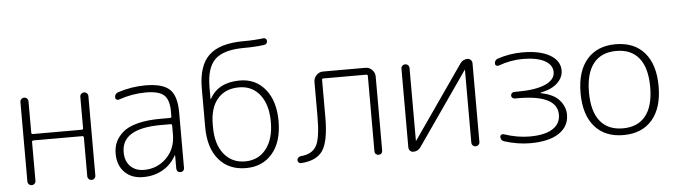

<svg xmlns="http://www.w3.org/2000/svg" viewBox="-47 -937 3988 1137"><g transform="rotate(-5 1947.0 -368.5)"><path d="M78 -24V-496Q78 -506 85 -513Q92 -520 102 -520Q112 -520 119 -513Q126 -506 126 -496V-310Q126 -301 135 -301H425Q434 -301 434 -310V-496Q434 -506 441 -513Q448 -520 458 -520Q468 -520 475 -513Q482 -506 482 -496V-24Q482 -14 475 -7Q468 0 458 0Q448 0 441 -7Q434 -14 434 -24V-254Q434 -263 425 -263H135Q126 -263 126 -254V-24Q126 -14 119 -7Q112 0 102 0Q92 0 85 -7Q78 -14 78 -24Z M896 -288Q661 -288 661 -147Q661 -94 691.5 -63Q722 -32 773 -32Q851 -32 906 -86.5Q961 -141 961 -227V-279Q961 -288 952 -288ZM764 10Q695 10 654 -31.5Q613 -73 613 -143Q613 -180 626.5 -210.5Q640 -241 670.5 -268Q701 -295 758.5 -310Q816 -325 896 -325H952Q961 -325 961 -334V-363Q961 -432 930.5 -460Q900 -488 823 -488Q741 -488 661 -460Q653 -457 646 -461.5Q639 -466 639 -474Q639 -497 661 -504Q741 -530 823 -530Q926 -530 967.5 -490.5Q1009 -451 1009 -353V-23Q1009 -13 1002.5 -6.5Q996 0 986 0Q976 0 969.5 -6.5Q963 -13 963 -23V-101Q963 -102 962 -102Q960 -102 960 -101Q932 -49 881 -19.5Q830 10 764 10Z M1201 -265V-248Q1201 -147 1248 -88.5Q1295 -30 1373 -30Q1452 -30 1498.5 -89Q1545 -148 1545 -250Q1545 -352 1499 -411Q1453 -470 1375 -470Q1293 -470 1247 -416.5Q1201 -363 1201 -265ZM1375 10Q1273 10 1214 -59.5Q1155 -129 1155 -253V-483Q1155 -618 1219.5 -679Q1284 -740 1426 -740Q1490 -740 1545 -747Q1553 -748 1558.5 -742.5Q1564 -737 1564 -730Q1564 -709 1543 -707Q1491 -700 1426 -700Q1304 -700 1252.5 -651Q1201 -602 1201 -485V-416Q1201 -415 1202 -415Q1204 -415 1204 -417Q1255 -510 1383 -510Q1477 -510 1534 -440Q1591 -370 1591 -250Q1591 -128 1532.5 -59Q1474 10 1375 10Z M1703 9Q1695 10 1688.5 4Q1682 -2 1682 -10Q1682 -18 1688.5 -24.5Q1695 -31 1703 -32Q1771 -37 1797 -82.5Q1823 -128 1823 -257V-463Q1823 -486 1839.5 -503Q1856 -520 1879 -520H2131Q2154 -520 2170.5 -503Q2187 -486 2187 -463V-23Q2187 -13 2180.5 -6.5Q2174 0 2164 0Q2154 0 2147.5 -6.5Q2141 -13 2141 -23V-471Q2141 -479 2132 -479H1877Q1869 -479 1869 -471V-251Q1869 -108 1832.5 -52.5Q1796 3 1703 9Z M2370 0Q2359 0 2351 -8.5Q2343 -17 2343 -28V-496Q2343 -506 2350 -513Q2357 -520 2367 -520Q2377 -520 2384 -513Q2391 -506 2391 -496V-64L2392 -63L2393 -64L2694 -497Q2710 -520 2738 -520Q2749 -520 2757 -511.5Q2765 -503 2765 -492V-24Q2765 -14 2758 -7Q2751 0 2741 0Q2731 0 2724 -7Q2717 -14 2717 -24V-456L2716 -457L2715 -456L2414 -23Q2398 0 2370 0Z M2911 -15Q2891 -22 2891 -43Q2891 -50 2897 -54.5Q2903 -59 2911 -57Q2992 -30 3064 -30Q3154 -30 3201 -59.5Q3248 -89 3248 -144Q3248 -262 3015 -262H2996Q2988 -262 2982 -267.5Q2976 -273 2976 -281Q2976 -289 2982 -295Q2988 -301 2996 -301H3015Q3123 -301 3181 -326.5Q3239 -352 3239 -398Q3239 -441 3193 -466Q3147 -491 3062 -491Q2992 -491 2917 -464Q2909 -462 2903 -466Q2897 -470 2897 -477Q2897 -499 2917 -506Q2989 -530 3065 -530Q3169 -530 3228 -495.5Q3287 -461 3287 -403Q3287 -363 3253.5 -330Q3220 -297 3152 -283Q3151 -283 3151 -282Q3151 -280 3152 -280Q3229 -265 3262.5 -225.5Q3296 -186 3296 -140Q3296 -70 3236 -30Q3176 10 3065 10Q2991 10 2911 -15Z M3754.5 -431.5Q3708 -490 3619 -490Q3530 -490 3483.5 -431.5Q3437 -373 3437 -260Q3437 -147 3483.5 -88.5Q3530 -30 3619 -30Q3708 -30 3754.5 -88.5Q3801 -147 3801 -260Q3801 -373 3754.5 -431.5ZM3790 -60.5Q3729 10 3619 10Q3509 10 3448 -60.5Q3387 -131 3387 -260Q3387 -389 3448 -459.5Q3509 -530 3619 -530Q3729 -530 3790 -459.5Q3851 -389 3851 -260Q3851 -131 3790 -60.5Z"/></g></svg>

Font: Rounded Mplus 1c Light
Style: Regular
Weight: 300
Version: Version 1.059.20150529